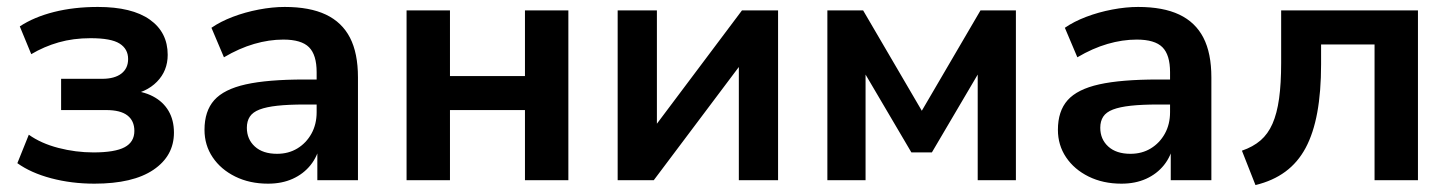

<svg xmlns="http://www.w3.org/2000/svg" viewBox="-20 -519 4175 553"><path d="M252 10Q186 10 127.5 -5.5Q69 -21 30 -49L63 -131Q98 -106 148 -93Q198 -80 249 -80Q311 -80 339 -95Q367 -110 367 -142Q367 -171 347 -186.5Q327 -202 286 -202H156V-292H274Q310 -292 329.5 -307Q349 -322 349 -349Q349 -378 324.5 -393.5Q300 -409 241 -409Q191 -409 149 -397Q107 -385 70 -363L37 -443Q78 -470 135.5 -484.5Q193 -499 262 -499Q360 -499 411.5 -462.5Q463 -426 463 -361Q463 -315 432 -283.5Q401 -252 349 -245V-259Q391 -257 420.5 -241.5Q450 -226 465.5 -199.5Q481 -173 481 -137Q481 -70 422 -30Q363 10 252 10Z M752 10Q699 10 657.5 -10.5Q616 -31 592.5 -66Q569 -101 569 -145Q569 -199 597 -230.5Q625 -262 688 -276Q751 -290 857 -290H907V-218H858Q811 -218 779 -214.5Q747 -211 727.5 -203.5Q708 -196 699.5 -183Q691 -170 691 -151Q691 -118 714 -97Q737 -76 778 -76Q811 -76 836.5 -91.5Q862 -107 877 -134Q892 -161 892 -196V-311Q892 -361 870 -383Q848 -405 796 -405Q755 -405 712 -392.5Q669 -380 625 -354L589 -439Q615 -457 650.5 -470.5Q686 -484 725.5 -491.5Q765 -499 800 -499Q872 -499 918.5 -477Q965 -455 988 -410.5Q1011 -366 1011 -296V0H894V-104H902Q895 -69 874.5 -43.5Q854 -18 823 -4Q792 10 752 10Z M1151 0V-489H1276V-300H1492V-489H1617V0H1492V-202H1276V0Z M1759 0V-489H1872V-128H1846L2117 -489H2221V0H2108V-362H2135L1863 0Z M2363 0V-489H2466L2635 -200L2804 -489H2906V0H2796V-345H2820L2664 -80H2605L2449 -345H2473V0Z M3210 10Q3157 10 3115.5 -10.5Q3074 -31 3050.5 -66Q3027 -101 3027 -145Q3027 -199 3055 -230.5Q3083 -262 3146 -276Q3209 -290 3315 -290H3365V-218H3316Q3269 -218 3237 -214.5Q3205 -211 3185.5 -203.5Q3166 -196 3157.5 -183Q3149 -170 3149 -151Q3149 -118 3172 -97Q3195 -76 3236 -76Q3269 -76 3294.5 -91.5Q3320 -107 3335 -134Q3350 -161 3350 -196V-311Q3350 -361 3328 -383Q3306 -405 3254 -405Q3213 -405 3170 -392.5Q3127 -380 3083 -354L3047 -439Q3073 -457 3108.5 -470.5Q3144 -484 3183.5 -491.5Q3223 -499 3258 -499Q3330 -499 3376.5 -477Q3423 -455 3446 -410.5Q3469 -366 3469 -296V0H3352V-104H3360Q3353 -69 3332.5 -43.5Q3312 -18 3281 -4Q3250 10 3210 10Z M3596 14 3557 -85Q3589 -96 3610.5 -114.5Q3632 -133 3645 -162.5Q3658 -192 3664 -235Q3670 -278 3670 -338V-489H4064V0H3939V-391H3785V-334Q3785 -255 3774 -195Q3763 -135 3740.5 -93Q3718 -51 3682 -24.5Q3646 2 3596 14Z"/></svg>

Font: NunitoSans3
Style: Bold
Weight: 700
Designer: Vernon Adams
Foundry: Vernon Adams
Version: Version 3.101;gftools[0.9.27]